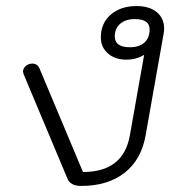

<svg xmlns="http://www.w3.org/2000/svg" viewBox="-20 -604 592 634"><path d="M202 -16 58 -359 56 -367Q56 -378 65 -386Q74 -394 87 -394Q103 -394 110 -379L254 -36Q388 -36 409 -158L456 -423Q430 -407 397 -407Q360 -407 336.5 -427.5Q313 -448 313 -481Q313 -527 345.5 -555.5Q378 -584 431 -584Q473 -584 497.5 -564Q522 -544 522 -509Q522 -503 520 -491L461 -158Q447 -77 391.5 -33.5Q336 10 248 10Q211 10 202 -16ZM474 -507Q474 -541 425 -541Q395 -541 377 -525.5Q359 -510 359 -484Q359 -448 409 -448Q440 -448 457 -463.5Q474 -479 474 -507Z"/></svg>

Font: Kodchasan ExtraLight
Style: Italic
Weight: 275
Italic angle: -10°
Version: Version 1.000; ttfautohint (v1.6)